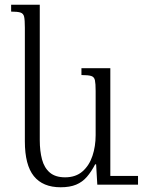

<svg xmlns="http://www.w3.org/2000/svg" viewBox="-20 -780 603 811"><path d="M236 11Q161 11 123 -36Q85 -83 85 -183V-663Q85 -695 82 -709Q79 -723 66.5 -727Q54 -731 27 -731V-760H148V-188Q148 -142 157.5 -106.5Q167 -71 190.5 -51Q214 -31 255 -31Q300 -31 328.5 -56Q357 -81 370.5 -121.5Q384 -162 384 -209V-396Q384 -427 381 -441Q378 -455 365.5 -459Q353 -463 324 -463V-492H446V0H391L386 -86H382Q366 -55 347 -33Q328 -11 301.5 0Q275 11 236 11ZM433 0V-37H563V0Z"/></svg>

Font: Noto Serif Armenian Light
Style: Regular
Weight: 300
Version: Version 2.007